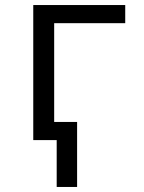

<svg xmlns="http://www.w3.org/2000/svg" viewBox="-20 -556 570 762"><path d="M112 0H205V186H286V-72H195V-464H477V-536H112Z"/></svg>

Font: Noto Sans Mono Condensed
Style: Regular
Weight: 400
Width: 3
Designer: Monotype Design Team
Foundry: Monotype Imaging Inc.
Version: Version 2.014